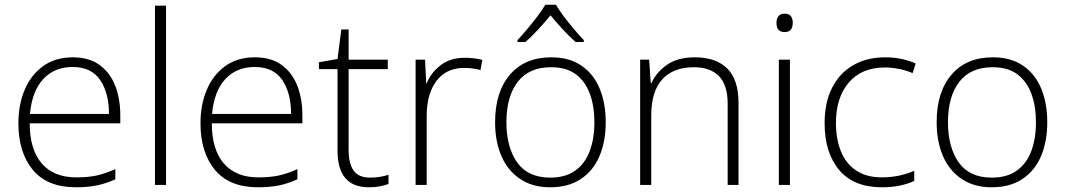

<svg xmlns="http://www.w3.org/2000/svg" viewBox="-20 -784 4518 814"><path d="M289 -541Q357 -541 401.5 -509Q446 -477 468 -421.5Q490 -366 490 -295V-261H106Q106 -150 157 -91Q208 -32 303 -32Q352 -32 388 -39.5Q424 -47 469 -67V-24Q430 -6 391 2Q352 10 302 10Q180 10 119 -64Q58 -138 58 -261Q58 -340 84.5 -403Q111 -466 162.5 -503.5Q214 -541 289 -541ZM288 -500Q211 -500 163.5 -449Q116 -398 107 -301H442Q442 -390 404.5 -445Q367 -500 288 -500Z M684 0H637V-760H684Z M1061 -541Q1129 -541 1173.5 -509Q1218 -477 1240 -421.5Q1262 -366 1262 -295V-261H878Q878 -150 929 -91Q980 -32 1075 -32Q1124 -32 1160 -39.5Q1196 -47 1241 -67V-24Q1202 -6 1163 2Q1124 10 1074 10Q952 10 891 -64Q830 -138 830 -261Q830 -340 856.5 -403Q883 -466 934.5 -503.5Q986 -541 1061 -541ZM1060 -500Q983 -500 935.5 -449Q888 -398 879 -301H1214Q1214 -390 1176.5 -445Q1139 -500 1060 -500Z M1549 -31Q1572 -31 1592 -34.5Q1612 -38 1627 -43V-4Q1611 2 1590.5 6Q1570 10 1544 10Q1411 10 1411 -145V-491H1332V-520L1411 -534L1427 -659H1458V-531H1624V-491H1458V-148Q1458 -91 1479 -61Q1500 -31 1549 -31Z M1950 -539Q1991 -539 2025 -530L2017 -487Q1984 -496 1948 -496Q1872 -496 1830.5 -441Q1789 -386 1789 -293V0H1742V-531H1782L1787 -431H1789Q1807 -476 1848 -507.5Q1889 -539 1950 -539Z M2548 -266Q2548 -184 2521.5 -122Q2495 -60 2442.5 -25Q2390 10 2312 10Q2238 10 2185.5 -25Q2133 -60 2106 -122Q2079 -184 2079 -266Q2079 -394 2142 -467.5Q2205 -541 2317 -541Q2394 -541 2445.5 -505.5Q2497 -470 2522.5 -408Q2548 -346 2548 -266ZM2127 -266Q2127 -160 2172.5 -95.5Q2218 -31 2313 -31Q2377 -31 2418.5 -60.5Q2460 -90 2480 -143Q2500 -196 2500 -266Q2500 -333 2481 -385.5Q2462 -438 2422 -468.5Q2382 -499 2316 -499Q2223 -499 2175 -437Q2127 -375 2127 -266ZM2337 -764Q2349 -743 2369.5 -715.5Q2390 -688 2413 -661Q2436 -634 2455 -614V-606H2420Q2393 -630 2365 -660.5Q2337 -691 2314 -719Q2291 -691 2263 -660.5Q2235 -630 2208 -606H2174V-614Q2193 -634 2215.5 -661Q2238 -688 2259 -715.5Q2280 -743 2292 -764Z M2926 -541Q3015 -541 3063 -494Q3111 -447 3111 -347V0H3065V-344Q3065 -424 3028 -461.5Q2991 -499 2922 -499Q2835 -499 2788 -448Q2741 -397 2741 -294V0H2694V-531H2732L2739 -432H2742Q2762 -477 2807.5 -509Q2853 -541 2926 -541Z M3306 -726Q3325 -726 3333 -715.5Q3341 -705 3341 -687Q3341 -669 3333 -658.5Q3325 -648 3306 -648Q3272 -648 3272 -687Q3272 -705 3280.5 -715.5Q3289 -726 3306 -726ZM3329 -531V0H3282V-531Z M3719 10Q3599 10 3537.5 -63.5Q3476 -137 3476 -262Q3476 -349 3507.5 -411.5Q3539 -474 3597 -507.5Q3655 -541 3733 -541Q3770 -541 3802.5 -534Q3835 -527 3862 -515L3849 -474Q3821 -486 3790.5 -492Q3760 -498 3732 -498Q3633 -498 3578.5 -434Q3524 -370 3524 -263Q3524 -196 3544.5 -144Q3565 -92 3608.5 -62Q3652 -32 3719 -32Q3757 -32 3792 -39.5Q3827 -47 3856 -60V-17Q3831 -5 3796.5 2.5Q3762 10 3719 10Z M4420 -266Q4420 -184 4393.5 -122Q4367 -60 4314.5 -25Q4262 10 4184 10Q4110 10 4057.5 -25Q4005 -60 3978 -122Q3951 -184 3951 -266Q3951 -394 4014 -467.5Q4077 -541 4189 -541Q4266 -541 4317.5 -505.5Q4369 -470 4394.5 -408Q4420 -346 4420 -266ZM3999 -266Q3999 -160 4044.5 -95.5Q4090 -31 4185 -31Q4249 -31 4290.5 -60.5Q4332 -90 4352 -143Q4372 -196 4372 -266Q4372 -333 4353 -385.5Q4334 -438 4294 -468.5Q4254 -499 4188 -499Q4095 -499 4047 -437Q3999 -375 3999 -266Z"/></svg>

Font: Noto Sans Thaana ExtraLight
Style: Regular
Weight: 200
Designer: David Williams
Foundry: Google Inc.
Version: Version 3.001; ttfautohint (v1.8.4.7-5d5b)